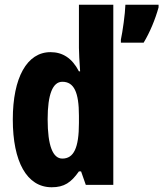

<svg xmlns="http://www.w3.org/2000/svg" viewBox="-20 -780 689 810"><path d="M198 10C251 10 280 -10 313 -57H322L342 0H458V-760H313V-578C313 -557 315 -525 318 -479H313C284 -535 244 -560 193 -560C94 -560 34 -453 34 -276C34 -98 93 10 198 10ZM649 -749V-760H509C508 -722 497 -645 490 -613V-600H586C612 -643 635 -698 649 -749ZM243 -111C203 -111 181 -165 181 -277C181 -381 202 -435 243 -435C292 -435 313 -391 313 -292V-261C313 -156 291 -111 243 -111Z"/></svg>

Font: Noto Sans Armenian ExtraCondensed ExtraBold
Style: Regular
Weight: 800
Width: 2
Designer: Monotype Design Team
Foundry: Monotype Imaging Inc.
Version: Version 2.008